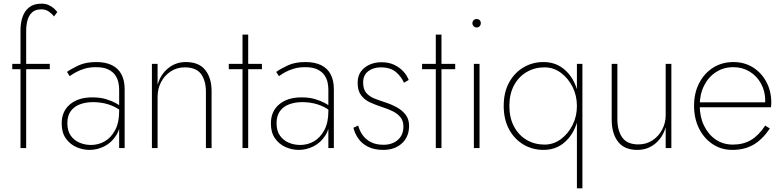

<svg xmlns="http://www.w3.org/2000/svg" viewBox="-20 -809 4276 1049"><path d="M47 -460V-431H252V-460ZM275 -719 293 -743Q286 -753 274 -763.5Q262 -774 245.5 -781.5Q229 -789 207 -789Q165 -789 140 -769.5Q115 -750 103.5 -717.5Q92 -685 92 -644V0H123V-641Q123 -671 130 -697.5Q137 -724 155 -741Q173 -758 206 -758Q229 -758 246.5 -746Q264 -734 275 -719Z M348 -136Q348 -177 367 -202.5Q386 -228 418 -239.5Q450 -251 488 -251Q532 -251 571 -239Q610 -227 643 -202V-225Q634 -234 612 -246Q590 -258 558.5 -267.5Q527 -277 484 -277Q408 -277 362.5 -239Q317 -201 317 -134Q317 -85 339.5 -53Q362 -21 397 -5.5Q432 10 469 10Q511 10 550 -9.5Q589 -29 614.5 -69Q640 -109 640 -169L631 -201Q631 -139 609 -98Q587 -57 552.5 -37Q518 -17 477 -17Q444 -17 414.5 -29.5Q385 -42 366.5 -68Q348 -94 348 -136ZM361 -393Q376 -404 396 -415Q416 -426 443 -434Q470 -442 504 -442Q546 -442 571.5 -429.5Q597 -417 610 -397.5Q623 -378 627 -357.5Q631 -337 631 -320V0H661V-323Q661 -370 643.5 -403Q626 -436 591.5 -453Q557 -470 506 -470Q449 -470 410 -452Q371 -434 346 -416Z M1105 -308V0H1136V-311Q1136 -383 1101.5 -426.5Q1067 -470 995 -470Q940 -470 898.5 -436Q857 -402 841 -346V-460H810V0H841V-280Q841 -324 860 -360.5Q879 -397 913 -419Q947 -441 989 -441Q1052 -441 1078.5 -404.5Q1105 -368 1105 -308Z M1230 -460V-431H1411V-460ZM1305 -620V0H1336V-620Z M1491 -136Q1491 -177 1510 -202.5Q1529 -228 1561 -239.5Q1593 -251 1631 -251Q1675 -251 1714 -239Q1753 -227 1786 -202V-225Q1777 -234 1755 -246Q1733 -258 1701.5 -267.5Q1670 -277 1627 -277Q1551 -277 1505.5 -239Q1460 -201 1460 -134Q1460 -85 1482.5 -53Q1505 -21 1540 -5.5Q1575 10 1612 10Q1654 10 1693 -9.5Q1732 -29 1757.5 -69Q1783 -109 1783 -169L1774 -201Q1774 -139 1752 -98Q1730 -57 1695.5 -37Q1661 -17 1620 -17Q1587 -17 1557.5 -29.5Q1528 -42 1509.5 -68Q1491 -94 1491 -136ZM1504 -393Q1519 -404 1539 -415Q1559 -426 1586 -434Q1613 -442 1647 -442Q1689 -442 1714.5 -429.5Q1740 -417 1753 -397.5Q1766 -378 1770 -357.5Q1774 -337 1774 -320V0H1804V-323Q1804 -370 1786.5 -403Q1769 -436 1734.5 -453Q1700 -470 1649 -470Q1592 -470 1553 -452Q1514 -434 1489 -416Z M1937 -123 1911 -111Q1918 -81 1937 -53Q1956 -25 1990 -7.5Q2024 10 2074 10Q2137 10 2176 -26Q2215 -62 2215 -121Q2215 -158 2196 -182.5Q2177 -207 2146.5 -223.5Q2116 -240 2081 -251Q2050 -261 2023 -272Q1996 -283 1980 -303Q1964 -323 1964 -358Q1964 -399 1992 -420Q2020 -441 2060 -441Q2113 -441 2143 -415.5Q2173 -390 2187 -357L2213 -372Q2203 -398 2183 -419.5Q2163 -441 2133.5 -455Q2104 -469 2063 -469Q2029 -469 1999.5 -456Q1970 -443 1952 -418.5Q1934 -394 1934 -356Q1934 -314 1952.5 -289Q1971 -264 2001 -250Q2031 -236 2065 -225Q2097 -215 2124 -202Q2151 -189 2167.5 -169Q2184 -149 2184 -118Q2184 -71 2153.5 -44.5Q2123 -18 2075 -18Q2034 -18 2005.5 -33Q1977 -48 1960.5 -72Q1944 -96 1937 -123Z M2286 -460V-431H2467V-460ZM2361 -620V0H2392V-620Z M2561 -682Q2561 -673 2567.5 -666Q2574 -659 2584 -659Q2595 -659 2601 -666Q2607 -673 2607 -682Q2607 -692 2601 -698.5Q2595 -705 2584 -705Q2574 -705 2567.5 -698.5Q2561 -692 2561 -682ZM2569 -460V0H2600V-460Z M3132 220H3162V-460H3132ZM2732 -230Q2732 -157 2761 -103Q2790 -49 2839.5 -19.5Q2889 10 2949 10Q3010 10 3054 -23Q3098 -56 3122 -111.5Q3146 -167 3146 -230Q3146 -294 3122 -349Q3098 -404 3054 -437Q3010 -470 2949 -470Q2889 -470 2839.5 -440.5Q2790 -411 2761 -357.5Q2732 -304 2732 -230ZM2763 -230Q2763 -296 2788.5 -343Q2814 -390 2857.5 -415.5Q2901 -441 2955 -441Q3004 -441 3044 -411.5Q3084 -382 3108 -334.5Q3132 -287 3132 -230Q3132 -173 3108 -125.5Q3084 -78 3044 -48.5Q3004 -19 2955 -19Q2901 -19 2857.5 -44.5Q2814 -70 2788.5 -117.5Q2763 -165 2763 -230Z M3353 -159V-460H3322V-156Q3322 -80 3356.5 -35Q3391 10 3462 10Q3518 10 3559.5 -24Q3601 -58 3617 -114V0H3648V-460H3617V-180Q3617 -137 3597.5 -100.5Q3578 -64 3544.5 -42Q3511 -20 3468 -20Q3407 -20 3380 -57.5Q3353 -95 3353 -159Z M3981 10Q4047 10 4096 -18Q4145 -46 4186 -107L4161 -123Q4125 -69 4083 -44Q4041 -19 3984 -19Q3931 -19 3890.5 -46.5Q3850 -74 3826.5 -122.5Q3803 -171 3803 -233Q3803 -294 3827 -341.5Q3851 -389 3892.5 -415.5Q3934 -442 3987 -442Q4036 -442 4075.5 -418Q4115 -394 4138 -352Q4161 -310 4161 -258Q4161 -250 4159.5 -242.5Q4158 -235 4156 -230L4170 -250H3792V-223H4192Q4193 -229 4193.5 -236Q4194 -243 4194 -248Q4194 -311 4167 -361.5Q4140 -412 4093.5 -441Q4047 -470 3987 -470Q3925 -470 3876.5 -439.5Q3828 -409 3800 -355Q3772 -301 3772 -231Q3772 -162 3799 -107.5Q3826 -53 3873.5 -21.5Q3921 10 3981 10Z"/></svg>

Font: Jost ExtraLight
Style: Regular
Weight: 250
Version: Version 3.710